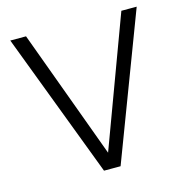

<svg xmlns="http://www.w3.org/2000/svg" viewBox="-104 -797 866 895"><g transform="rotate(-15 329.5 -349.5)"><path d="M634 -699 369 0H289L24 -699H100L329 -76L560 -699Z"/></g></svg>

Font: A Bank Premium Light
Style: Regular
Weight: 300
Designer: Ninad Kale (Devanagari), Jonny Pinhorn (Latin), Htun Naung (Myanmar)
Foundry: Indian Type Foundry
Version: 4.004